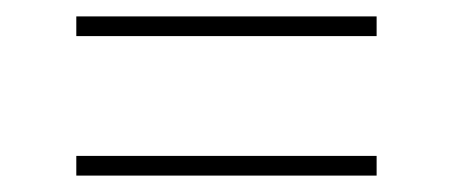

<svg xmlns="http://www.w3.org/2000/svg" viewBox="-20 -342 552 234"><path d="M73 -322H439V-298H73ZM73 -152H439V-128H73Z"/></svg>

Font: Newsreader 16pt 16pt ExtraLight
Style: Regular
Weight: 250
Version: Version 1.003